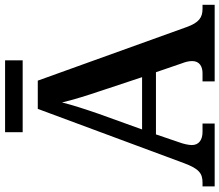

<svg xmlns="http://www.w3.org/2000/svg" viewBox="-76 -810 886 775"><g transform="rotate(-90 367.5 -423.0)"><path d="M221 -775H511V-846H221ZM2 0H256V-49H222C191 -49 169 -63 169 -92C169 -106 174 -127 180 -143L212 -237H463L499 -132C504 -119 508 -105 508 -91C508 -61 486 -49 459 -49H426V0H735V-49H719C684 -49 663 -63 645 -114L429 -714H315L96 -124C73 -62 54 -49 17 -49H2ZM232 -293 295 -468C313 -520 330 -572 341 -616C352 -569 370 -512 387 -462L443 -293Z"/></g></svg>

Font: Noto Serif SemiBold
Style: Regular
Weight: 600
Designer: Monotype Design Team
Foundry: Monotype Imaging Inc.
Version: Version 2.013